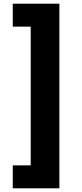

<svg xmlns="http://www.w3.org/2000/svg" viewBox="-20 -852 446 1038"><path d="M49 42H146V-708H49V-832H301V166H49Z"/></svg>

Font: Noto Sans Gurmukhi UI Black
Style: Regular
Weight: 900
Designer: Jelle Bosma - Monotype Design Team
Foundry: Monotype Imaging Inc.
Version: Version 2.004; ttfautohint (v1.8.4.7-5d5b)